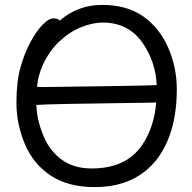

<svg xmlns="http://www.w3.org/2000/svg" viewBox="-20 -739 785 783"><path d="M354 -52Q495 -52 560 -148Q609 -221 617 -321Q593 -321 570 -320Q169 -315 128 -311Q131 -251 153 -195Q177 -130 227.5 -91Q278 -52 354 -52ZM156 -384Q571 -389 619 -392Q615 -487 561 -565Q503 -647 399 -647Q357 -647 309.5 -627.5Q262 -608 221 -569Q180 -530 154 -473Q135 -430 131 -385ZM366 24Q257 24 186 -23.5Q115 -71 81 -152.5Q47 -234 47 -320Q47 -405 63.5 -464Q80 -523 104.5 -568Q129 -613 154 -638.5Q179 -664 198 -664Q216 -664 224 -655Q297 -719 397 -719Q497 -719 563.5 -672.5Q630 -626 665.5 -545.5Q701 -465 701 -375Q701 -198 621 -91Q532 24 366 24Z"/></svg>

Font: LXGW WenKai Lite Medium
Style: Regular
Weight: 500
Designer: LXGW / Fontworks Inc.
Foundry: LXGW / Fontworks Inc.
Version: Version 1.511; March 25, 2025